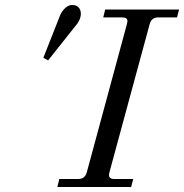

<svg xmlns="http://www.w3.org/2000/svg" viewBox="-20 -750 738 770"><path d="M172.9 -507.8 153.8 -518.1 221.2 -689Q229.5 -707.5 242.7 -718.8Q255.9 -730 269 -730Q286.6 -730 295.4 -720.2Q304.2 -710.4 304.2 -694.8Q304.2 -669.4 278.8 -641.1ZM505.9 0H210L217.8 -32.2H293.9Q320.8 -32.2 328.1 -59.1L488.8 -652.8Q491.2 -662.6 491.2 -665Q491.2 -680.2 470.2 -680.2H394L401.9 -711.9H698.2L689.9 -680.2H613.8Q587.4 -680.2 580.1 -652.8L418.9 -59.1Q417 -51.3 417 -48.8Q417 -32.2 438 -32.2H514.2Z"/></svg>

Font: Flanker Steampunk
Style: Italic
Weight: 400
Italic angle: -12°
Designer: Alexey Kryukov, Leonardo Di Lena
Foundry: Alexey Kryukov, Leonardo Di Lena
Version: 1.210